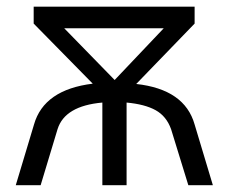

<svg xmlns="http://www.w3.org/2000/svg" viewBox="-20 -545 673 565"><path d="M26.4 0 80.1 -178.7Q109.4 -281.2 252.9 -298.8L79.1 -475.6V-525.4H552.7V-475.6L380.9 -297.9Q523.4 -282.2 552.7 -178.7L606.4 0H534.2L483.4 -165Q469.7 -203.1 438 -220.7Q406.2 -238.3 352.5 -243.2V0H281.2V-243.2Q170.9 -233.4 149.4 -165L99.6 0ZM168.9 -461.9 317.4 -309.6 461.9 -461.9Z"/></svg>

Font: Gothic A1
Style: Regular
Weight: 400
Designer: HanYang I&C Co.,Ltd.
Foundry: HanYang I&C Co.,Ltd.
Version: Version 2.50